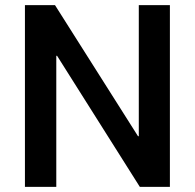

<svg xmlns="http://www.w3.org/2000/svg" viewBox="-20 -727 757 747"><path d="M641 0H524L202 -510H199V0H77V-707H194L517 -197H520V-707H641Z"/></svg>

Font: 42dot Sans Light
Style: Bold
Weight: 700
Version: Version 1.000